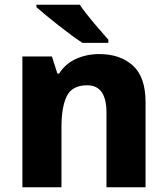

<svg xmlns="http://www.w3.org/2000/svg" viewBox="-20 -786 702 806"><path d="M397 -559Q343 -559 298.5 -538.5Q254 -518 228 -477H221L198 -549H74V0H238V-252Q238 -337 260.5 -382.5Q283 -428 346 -428Q427 -428 427 -313V0H591V-357Q591 -463 537.5 -511Q484 -559 397 -559ZM315 -766H133V-756Q164 -728 225 -680Q286 -632 326 -606H435V-619Q410 -647 374 -689.5Q338 -732 315 -766Z"/></svg>

Font: Noto Sans UI Extra
Style: Regular
Weight: 800
Designer: Monotype Design Team
Foundry: Monotype Imaging Inc.
Version: Version 1.901